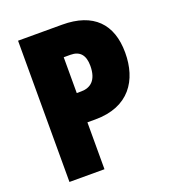

<svg xmlns="http://www.w3.org/2000/svg" viewBox="-131 -813 816 912"><g transform="rotate(-20 277.0 -357.0)"><path d="M287 -714H64V0H241V-237H281C452 -237 523 -348 523 -487C523 -632 444 -714 287 -714ZM275 -566C323 -566 346 -538 346 -485C346 -412 311 -385 263 -385H241V-566Z"/></g></svg>

Font: Noto Sans Condensed Black
Style: Regular
Weight: 900
Width: 3
Designer: Monotype Design Team
Foundry: Monotype Imaging Inc.
Version: Version 2.013